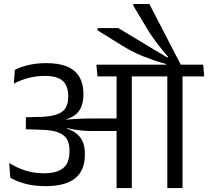

<svg xmlns="http://www.w3.org/2000/svg" viewBox="-20 -964 1066 984"><path d="M586.5 -820H480.5V-808L609 -728.5Q632.5 -714 657.5 -701Q682.5 -688 709.8 -677Q737 -666 767.2 -655.5Q797.5 -645 831.5 -636V-619.5H908V-629.5L745.5 -943.5H663V-935.5L721 -838Q737.5 -810 754.2 -785Q771 -760 791.8 -733.2Q812.5 -706.5 841.5 -673L837.5 -669ZM915.5 0V-593.5H837.5V0ZM1026.5 -572.5 1021.5 -632.5H725.5L732 -572.5ZM766.5 -572.5 761.5 -632.5H474L479.5 -572.5ZM577.5 0H655.5V-595H577.5ZM27.5 -128.5 32.5 -53.5Q67 -33 112.2 -21.5Q157.5 -10 213.5 -10Q315.5 -10 365.2 -50.2Q415 -90.5 415 -171V-179Q415 -217.5 400 -246Q385 -274.5 352.2 -292.5Q319.5 -310.5 266 -318L265 -344.5Q315 -347 346.8 -363.5Q378.5 -380 393 -408.8Q407.5 -437.5 407.5 -477.5V-484.5Q407.5 -533.5 387.8 -568.5Q368 -603.5 326 -622Q284 -640.5 217.5 -640.5Q169 -640.5 128.5 -631.2Q88 -622 56 -606L51 -535.5Q89 -555 128.5 -565Q168 -575 209.5 -575Q274 -575 301.8 -549.2Q329.5 -523.5 329.5 -473.5V-465.5Q329.5 -431.5 315.5 -409.8Q301.5 -388 270.2 -377.2Q239 -366.5 186.5 -365L112.5 -363V-301.5L191 -299Q242 -298 274 -287Q306 -276 321 -253.8Q336 -231.5 336 -196V-185.5Q336 -147.5 321.5 -123.2Q307 -99 278 -87.5Q249 -76 206 -76Q154.5 -76 111 -89.8Q67.5 -103.5 27.5 -128.5ZM260 -351V-311L322 -298.5L324 -307.5Q346 -302.5 365.8 -299.2Q385.5 -296 408.2 -294.2Q431 -292.5 461.5 -292.5H606V-357H460Q429 -357 406.5 -356.2Q384 -355.5 364 -354.2Q344 -353 321 -351L320 -358Z"/></svg>

Font: Anek Devanagari Medium
Style: Regular
Weight: 400
Version: Version 1.003